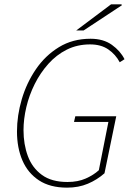

<svg xmlns="http://www.w3.org/2000/svg" viewBox="-20 -850 610 882"><path d="M288 12Q210 12 159 -21.5Q108 -55 83 -113Q58 -171 58 -246Q58 -319 80 -394Q102 -469 145 -532Q188 -595 251 -633.5Q314 -672 396 -672Q455 -672 494 -644Q533 -616 552 -578L530 -564Q511 -600 477.5 -623Q444 -646 394 -646Q335 -646 287 -622Q239 -598 202 -556.5Q165 -515 139.5 -464Q114 -413 101 -358Q88 -303 88 -252Q88 -187 108 -133Q128 -79 172.5 -46.5Q217 -14 290 -14Q338 -14 374 -30Q410 -46 434 -68L478 -290H320L326 -316H514L460 -54Q426 -24 383.5 -6Q341 12 288 12ZM330 -710 490 -830H538L540 -826L364 -710Z"/></svg>

Font: Source Sans 3 ExtraLight
Style: Italic
Weight: 250
Italic angle: -11°
Designer: Paul D. Hunt
Foundry: Adobe
Version: Version 3.046;hotconv 1.0.118;makeotfexe 2.5.65603